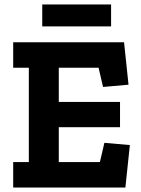

<svg xmlns="http://www.w3.org/2000/svg" viewBox="-20 -839 632 859"><path d="M477 -721V-819H169V-721ZM541 0 561 -190 447 -200 427 -114H243V-270H517V-383H243V-536H421L441 -450L555 -460L535 -650H39V-536H109V-114H39V0Z"/></svg>

Font: Zilla Slab Bold
Style: Regular
Weight: 700
Designer: Typotheque.com
Foundry: Typotheque type foundry
Version: Version 1.3; 2018